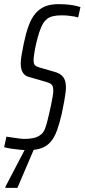

<svg xmlns="http://www.w3.org/2000/svg" viewBox="-39 -716 408 926"><path d="M96 8Q77 8 56 6Q35 4 15.5 1Q-4 -2 -19 -6L-8 -57Q6 -55 22 -52.5Q38 -50 53.5 -48Q69 -46 81 -46Q101 -46 121.5 -50Q142 -54 158.5 -67Q175 -80 182 -107Q185 -114 189 -130.5Q193 -147 198 -168Q203 -189 207.5 -210.5Q212 -232 215 -250Q218 -268 218 -278Q218 -294 214 -302Q210 -310 200.5 -314.5Q191 -319 173 -324L100 -345Q81 -350 71 -366Q61 -382 61 -410Q61 -428 65.5 -453Q70 -478 76 -508Q86 -556 99 -591.5Q112 -627 131 -650Q150 -673 177 -684.5Q204 -696 243 -696Q271 -696 292.5 -693.5Q314 -691 328.5 -687.5Q343 -684 349 -682L338 -632Q332 -634 319 -636.5Q306 -639 290 -640.5Q274 -642 258 -642Q234 -642 217 -638Q200 -634 189 -625.5Q178 -617 170 -605Q160 -589 151.5 -563.5Q143 -538 136.5 -510.5Q130 -483 126.5 -460Q123 -437 123 -428Q123 -408 129.5 -401.5Q136 -395 153 -390L219 -371Q236 -367 249.5 -359Q263 -351 271 -336Q279 -321 279 -292Q279 -283 277 -268Q275 -253 271 -229Q267 -205 259 -168Q248 -120 235.5 -86Q223 -52 205 -31.5Q187 -11 161 -1.5Q135 8 96 8ZM-13 190V185L92 -16H132L131 -11L45 190Z"/></svg>

Font: Saira UltraCondensed
Style: Italic
Weight: 400
Width: 1
Italic angle: -12°
Designer: Hector Gatti with collaboration of the Omnibus-Type team
Foundry: Omnibus-Type
Version: Version 1.101